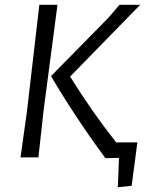

<svg xmlns="http://www.w3.org/2000/svg" viewBox="-20 -660 644 805"><path d="M429 3 421 2Q300 -162 196 -337L195 -342L435 -586L481 -640H568L274 -339Q363 -195 467 -63H556L532 119L474 125L479 2ZM66 0 93 -193 145 -640H221L163 -199L141 0Z"/></svg>

Font: Alegreya Sans
Style: Italic
Weight: 400
Italic angle: -7°
Designer: Juan Pablo del Peral
Foundry: Huerta Tipografica
Version: Version 2.007